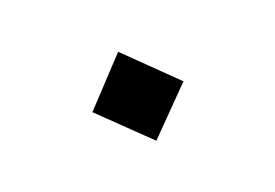

<svg xmlns="http://www.w3.org/2000/svg" viewBox="-49 -480 684 477"><g transform="rotate(-20 293.0 -241.0)"><path d="M298.8 -121.1 173.8 -242.2 285.2 -361.3 412.6 -236.8Z"/></g></svg>

Font: CaskaydiaCove NFP SemiBold
Style: Regular
Weight: 600
Designer: Aaron Bell
Foundry: Saja Typeworks
Version: Version 2111.001; VTT 6.35;Nerd Fonts 3.1.1